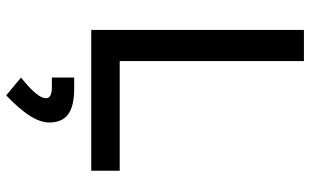

<svg xmlns="http://www.w3.org/2000/svg" viewBox="-212 -520 1011 626"><g transform="rotate(90 293.0 -207.5)"><path d="M78.1 0V-693.4H179.7V0ZM78.1 0V-92.8H537.1V0ZM291.5 277.3 233.4 229Q268.1 201.2 284.4 181.4Q300.8 161.6 300.8 147.5Q300.8 128.4 265.1 128.4H233.4V55.7H270Q326.7 55.7 353.3 75.4Q379.9 95.2 379.9 137.2Q379.9 165.5 358.4 199.7Q336.9 233.9 291.5 277.3Z"/></g></svg>

Font: Cascadia Mono
Style: Regular
Weight: 400
Monospace: yes
Designer: Aaron Bell
Foundry: Saja Typeworks
Version: Version 2404.023